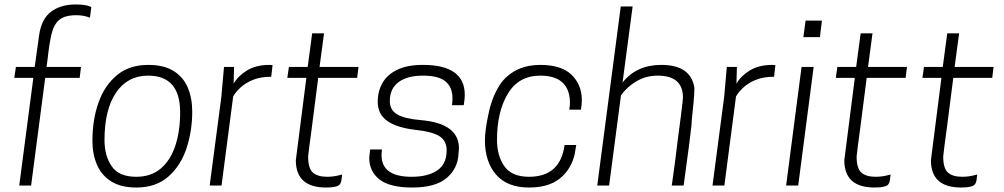

<svg xmlns="http://www.w3.org/2000/svg" viewBox="-20 -829 4485 858"><path d="M119 0H66L129 -481H44L51 -530H135Q145 -601 155 -672.5Q165 -744 208 -776.5Q251 -809 318 -809Q369 -809 388 -797L382 -750Q354 -761 321 -761Q269 -761 244.5 -740Q220 -719 210 -676Q200 -633 193 -567L188 -530H342L336 -481H182Z M589 9Q521 9 477.5 -18Q434 -45 413.5 -92.5Q393 -140 393 -200Q393 -293 420 -370Q447 -447 502.5 -493Q558 -539 642 -539Q712 -539 755.5 -512Q799 -485 819 -438Q839 -391 839 -330Q839 -244 813.5 -166.5Q788 -89 732.5 -40Q677 9 589 9ZM589 -39Q655 -39 698.5 -76Q742 -113 763.5 -178Q785 -243 785 -327Q785 -491 642 -491Q550 -491 498.5 -415Q447 -339 447 -203Q447 -132 479.5 -85.5Q512 -39 589 -39Z M970 0H917L969 -395L981 -530H1026L1024 -455Q1043 -489 1083.5 -514Q1124 -539 1184 -539L1198 -538L1192 -486Q1145 -486 1111.5 -472.5Q1078 -459 1056 -439Q1034 -419 1022 -398Z M1437 9Q1302 9 1302 -113Q1330 -337 1349 -481H1264L1271 -530H1355L1375 -680H1428L1408 -530H1582L1576 -481H1402L1373 -255Q1359 -153 1357 -130Q1357 -76 1378.5 -57.5Q1400 -39 1442 -39Q1473 -39 1504 -48L1509 -49L1507 -34Q1506 -15 1498.5 -5Q1491 5 1461 8Z M1822 9Q1722 9 1676 -27Q1630 -63 1630 -124L1634 -161H1687Q1685 -148 1685 -136Q1685 -39 1819 -39Q1892 -39 1934 -67.5Q1976 -96 1976 -157Q1976 -200 1943.5 -220.5Q1911 -241 1834 -249Q1752 -259 1710 -289Q1668 -319 1668 -374Q1668 -421 1689 -458Q1710 -495 1754.5 -517Q1799 -539 1870 -539Q2057 -539 2057 -405Q2057 -388 2053 -363L2052 -359H2000Q2002 -373 2002 -389Q2002 -439 1971 -465Q1940 -491 1870 -491Q1800 -491 1761 -462Q1722 -433 1722 -377Q1722 -337 1755.5 -317.5Q1789 -298 1863 -292Q2031 -277 2031 -166L2029 -142Q2026 -76 1976 -33.5Q1926 9 1822 9Z M2344 9Q2247 9 2197 -48.5Q2147 -106 2147 -202Q2147 -248 2164.5 -327.5Q2182 -407 2222 -462Q2285 -539 2394 -539Q2489 -539 2534.5 -494.5Q2580 -450 2580 -382Q2580 -360 2576 -339H2524Q2527 -357 2527 -373Q2524 -491 2394 -491Q2298 -491 2249.5 -410.5Q2201 -330 2201 -204Q2201 -133 2234 -86Q2267 -39 2344 -39Q2484 -39 2503 -181H2555L2548 -139Q2532 -72 2482 -31.5Q2432 9 2344 9Z M3035 0H2982Q2999 -118 3009 -206L3022 -305Q3032 -383 3032 -393Q3032 -491 2919 -491Q2867 -491 2824.5 -466Q2782 -441 2755 -403L2702 0H2649L2754 -800H2807L2762 -460Q2824 -539 2935 -539Q3067 -539 3083 -437V-429Q3083 -396 3069 -269L3073 -293Q3064 -209 3035 0Z M3217 0H3164L3216 -395L3228 -530H3273L3271 -455Q3290 -489 3330.5 -514Q3371 -539 3431 -539L3445 -538L3439 -486Q3392 -486 3358.5 -472.5Q3325 -459 3303 -439Q3281 -419 3269 -398Z M3547 0H3493L3562 -530H3616ZM3644 -663H3570L3580 -737H3653Z M3888 9Q3753 9 3753 -113Q3781 -337 3800 -481H3715L3722 -530H3806L3826 -680H3879L3859 -530H4033L4027 -481H3853L3824 -255Q3810 -153 3808 -130Q3808 -76 3829.5 -57.5Q3851 -39 3893 -39Q3924 -39 3955 -48L3960 -49L3958 -34Q3957 -15 3949.5 -5Q3942 5 3912 8Z M4275 9Q4140 9 4140 -113Q4168 -337 4187 -481H4102L4109 -530H4193L4213 -680H4266L4246 -530H4420L4414 -481H4240L4211 -255Q4197 -153 4195 -130Q4195 -76 4216.5 -57.5Q4238 -39 4280 -39Q4311 -39 4342 -48L4347 -49L4345 -34Q4344 -15 4336.5 -5Q4329 5 4299 8Z"/></svg>

Font: Tanohe Sans Light
Style: Italic
Weight: 300
Designer: Village Type and Design LLC & Cristiano Sobral
Foundry: Cooper Hewitt Smithsonian Design Museum
Version: Version 1.00;September 29, 2021;FontCreator 13.0.0.2655 64-b